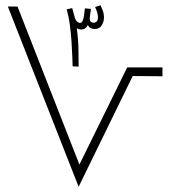

<svg xmlns="http://www.w3.org/2000/svg" viewBox="-20 -715 662 735"><path d="M281 0 10 -690H47L284 -85L467 -457H602V-423L488 -424ZM281 -460 258 -461Q258 -469 257 -494Q256 -519 254 -552Q252 -585 247.5 -619Q243 -653 235 -679L256 -684V-685L266 -649Q270 -636 276 -631.5Q282 -627 287 -627Q293 -627 297.5 -638.5Q302 -650 305 -683L328 -681L324 -650Q321 -628 339 -628Q345 -628 350 -632.5Q355 -637 355 -649Q355 -659 351.5 -669.5Q348 -680 344 -688L365 -695Q369 -686 373.5 -674Q378 -662 378 -648Q378 -632 369.5 -618Q361 -604 343 -604Q324 -604 316 -619Q308 -602 291 -602Q282 -602 274 -607Q280 -562 280.5 -520Q281 -478 281 -460Z"/></svg>

Font: Noto Sans Arabic ExtCond ExtLt
Style: Regular
Weight: 200
Width: 2
Designer: Monotype Design Team, Nadine Chahine, Nizar Qandah and Khaled Hosny
Foundry: Monotype Imaging Inc.
Version: Version 2.012; ttfautohint (v1.8.4.7-5d5b)